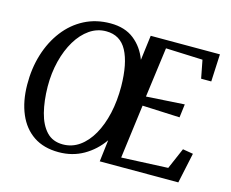

<svg xmlns="http://www.w3.org/2000/svg" viewBox="-105 -902 1278 1061"><g transform="rotate(15 534.0 -371.0)"><path d="M542.5 0 557.5 -124.5Q514 -62.5 450.8 -26.2Q387.5 10 309 10Q223.5 10 165.2 -29.2Q107 -68.5 76.8 -139.5Q46.5 -210.5 45.5 -305Q44.5 -398.5 69.5 -479.5Q94.5 -560.5 141.8 -622Q189 -683.5 255.5 -717.8Q322 -752 404 -752Q486.5 -752 539.2 -710.2Q592 -668.5 617 -600.5L635 -743H1031L1023.5 -586H965.5L945.5 -689.5L734.5 -698L696.5 -412L915 -425.5L905.5 -349L691.5 -358.5L651.5 -51L917.5 -63L969.5 -183.5L1029 -173.5L992 0ZM320.5 -37.5Q372.5 -37.5 415 -67.5Q457.5 -97.5 488 -151.2Q518.5 -205 534.5 -276.5Q550.5 -348 550 -430.5Q548.5 -561.5 510.5 -632.5Q472.5 -703.5 392 -703.5Q340.5 -703.5 297.5 -673.8Q254.5 -644 223 -591.8Q191.5 -539.5 174.2 -471Q157 -402.5 157.5 -325Q158.5 -243 175 -178Q191.5 -113 226.8 -75.2Q262 -37.5 320.5 -37.5Z"/></g></svg>

Font: Merriweather Text Regular
Style: Italic
Weight: 400
Italic angle: -7.8°
Designer: Eben Sorkin
Foundry: Eben Sorkin
Version: Version 2.100; ttfautohint (v1.7.19-72a1) -l 8 -r 50 -G 200 